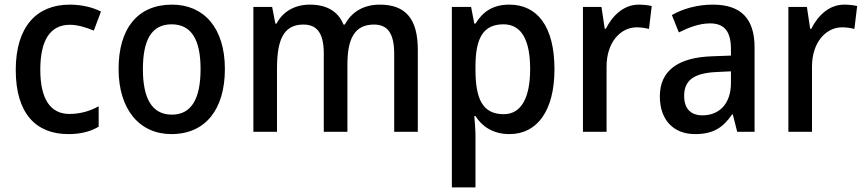

<svg xmlns="http://www.w3.org/2000/svg" viewBox="-20 -569 3733 829"><path d="M275 10C328 10 371 -1 406 -22V-110C369 -90 328 -77 280 -77C197 -77 154 -142 154 -268C154 -396 197 -462 282 -462C316 -462 353 -450 385 -437L416 -519C382 -537 333 -549 281 -549C140 -549 48 -456 48 -267C48 -78 136 10 275 10Z M951 -271C951 -450 859 -549 723 -549C575 -549 492 -447 492 -271C492 -97 582 10 720 10C868 10 951 -98 951 -271ZM597 -270C597 -396 634 -464 721 -464C808 -464 846 -395 846 -271C846 -145 808 -74 722 -74C635 -74 597 -146 597 -270Z M1620 -549C1554 -549 1500 -521 1469 -463H1463C1441 -518 1393 -549 1318 -549C1255 -549 1202 -521 1174 -467H1169L1155 -539H1074V0H1176V-273C1176 -393 1202 -463 1290 -463C1350 -463 1378 -424 1378 -338V0H1480V-290C1480 -402 1511 -463 1595 -463C1654 -463 1682 -424 1682 -337V0H1784V-354C1784 -489 1730 -549 1620 -549Z M2179 -549C2108 -549 2064 -518 2033 -467H2028L2014 -539H1931V240H2033V17C2033 -8 2030 -41 2028 -68H2033C2061 -23 2109 10 2180 10C2298 10 2374 -89 2374 -270C2374 -455 2300 -549 2179 -549ZM2154 -464C2233 -464 2269 -394 2269 -271C2269 -149 2232 -76 2155 -76C2064 -76 2033 -141 2033 -268V-287C2034 -407 2068 -464 2154 -464Z M2738 -549C2674 -549 2625 -503 2596 -445H2591L2577 -539H2497V0H2599V-282C2599 -386 2659 -451 2729 -451C2748 -451 2767 -448 2782 -444L2794 -543C2777 -547 2756 -549 2738 -549Z M3058 -549C2990 -549 2928 -531 2881 -504L2911 -429C2955 -451 3000 -468 3046 -468C3104 -468 3136 -437 3136 -358V-329L3055 -326C2905 -321 2829 -262 2829 -153C2829 -51 2888 10 2981 10C3059 10 3101 -17 3141 -75H3144L3163 0H3238V-364C3238 -488 3180 -549 3058 -549ZM3073 -258 3136 -261V-211C3136 -119 3084 -71 3013 -71C2965 -71 2934 -97 2934 -155C2934 -219 2971 -253 3073 -258Z M3625 -549C3561 -549 3512 -503 3483 -445H3478L3464 -539H3384V0H3486V-282C3486 -386 3546 -451 3616 -451C3635 -451 3654 -448 3669 -444L3681 -543C3664 -547 3643 -549 3625 -549Z"/></svg>

Font: Noto Sans Lao SemiCondensed Medium
Style: Regular
Weight: 500
Width: 4
Designer: Monotype Design Team
Foundry: Monotype Imaging Inc.
Version: Version 2.003